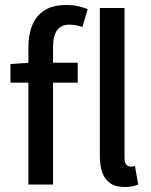

<svg xmlns="http://www.w3.org/2000/svg" viewBox="-20 -741 607 771"><path d="M94 0V-552Q94 -603 110 -641Q126 -679 159.5 -700Q193 -721 247 -721Q271 -721 294 -716Q317 -711 332 -704L311 -633Q284 -642 258 -642Q226 -642 209.5 -620Q193 -598 193 -553V0ZM22 -409V-484L100 -489H292V-409ZM481 10Q445 10 423 -5Q401 -20 391 -47.5Q381 -75 381 -114V-709H480V-108Q480 -87 487.5 -79.5Q495 -72 505 -72Q509 -72 512.5 -72.5Q516 -73 522 -74L535 0Q526 4 512.5 7Q499 10 481 10Z"/></svg>

Font: UmiuVSE Medium
Style: Regular
Weight: 500
Designer: Paul D. Hunt
Foundry: Adobe
Version: Version 3.046;September 5, 2023;FontCreator 14.0.0.2901 64-b